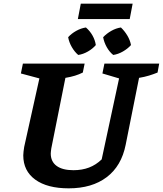

<svg xmlns="http://www.w3.org/2000/svg" viewBox="-20 -1016 889 1048"><path d="M355 12Q238 12 172.5 -35.5Q107 -83 107 -168Q107 -178 108.5 -189Q110 -200 112 -214L195 -588L94 -615L105 -669H442L432 -620Q412 -610 389.5 -603Q367 -596 337 -591L260 -206Q259 -197 258 -190.5Q257 -184 257 -178Q257 -134 289 -110.5Q321 -87 381 -87Q428 -87 466 -101.5Q504 -116 535 -146L630 -588L539 -615L550 -669H849L840 -620Q818 -611 793.5 -603.5Q769 -596 739 -591L666 -226Q643 -110 562.5 -49Q482 12 355 12ZM405 -912 421 -996H704L688 -912ZM407 -716Q387 -733 372 -759Q357 -785 352 -813Q370 -833 396 -847.5Q422 -862 449 -866Q471 -847 485 -822Q499 -797 503 -770Q486 -750 460 -735Q434 -720 407 -716ZM598 -716Q577 -733 562.5 -759Q548 -785 543 -813Q562 -833 587.5 -847.5Q613 -862 640 -866Q660 -847 675 -822Q690 -797 695 -770Q677 -750 651 -735Q625 -720 598 -716Z"/></svg>

Font: Piazzolla Thin ExtraBold
Style: Italic
Weight: 800
Italic angle: -11.3°
Version: Version 2.005